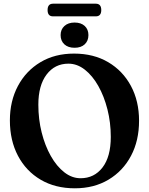

<svg xmlns="http://www.w3.org/2000/svg" viewBox="-20 -1004 808 1039"><path d="M380.5 -714Q486.5 -714 565.5 -667.5Q644.5 -621 688.5 -539Q732.5 -457 732.5 -350.5Q732.5 -243 689 -160.8Q645.5 -78.5 567.2 -31.8Q489 15 385 15Q279 15 200 -31.5Q121 -78 77.2 -161Q33.5 -244 33.5 -352.5Q33.5 -457 77 -538.8Q120.5 -620.5 198.5 -667.2Q276.5 -714 380.5 -714ZM579.5 -263Q579.5 -340.5 561.5 -411.8Q543.5 -483 512 -538.8Q480.5 -594.5 439 -627Q397.5 -659.5 350.5 -659.5Q276.5 -659.5 232 -600.5Q187.5 -541.5 187.5 -437.5Q187.5 -358.5 205.5 -287Q223.5 -215.5 255 -159.8Q286.5 -104 327.8 -71.8Q369 -39.5 416 -39.5Q490 -39.5 534.8 -97.8Q579.5 -156 579.5 -263ZM383.5 -745.5Q348.5 -745.5 328.2 -764.2Q308 -783 308 -814Q308 -844.5 328.5 -863.2Q349 -882 383.5 -882Q418.5 -882 438.5 -863.5Q458.5 -845 458.5 -814Q458.5 -783 438.5 -764.2Q418.5 -745.5 383.5 -745.5ZM237.5 -949.5Q237.5 -984 267 -984H498.5Q528 -984 528 -949.5Q528 -915.5 498.5 -915.5H267Q237.5 -915.5 237.5 -949.5Z"/></svg>

Font: Fraunces 72pt Soft SemiBold
Style: Regular
Weight: 600
Version: Version 1.000;[b76b70a41]